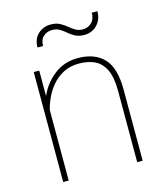

<svg xmlns="http://www.w3.org/2000/svg" viewBox="-109 -808 765 891"><g transform="rotate(-15 273.5 -362.5)"><path d="M296.4 -512.2Q253.4 -512.2 220.9 -495.1Q188.5 -478 166 -451.2Q143.6 -424.3 129.9 -394.3Q116.2 -364.3 110.4 -338.4V0H84V-528.3H110.4V-405.8Q134.3 -461.4 182.9 -499.8Q231.4 -538.1 297.9 -538.1Q377.9 -538.1 421.9 -492.4Q465.8 -446.8 465.8 -341.8V0H439.5V-341.8Q439.5 -409.2 421.1 -446Q402.8 -482.9 370.6 -497.6Q338.4 -512.2 296.4 -512.2ZM415.5 -724.6H442.4Q442.4 -684.1 417.5 -658.9Q392.6 -633.8 356.4 -633.8Q330.1 -633.8 312.7 -643.1Q295.4 -652.3 281.7 -664.3Q268.1 -676.3 252.9 -685.5Q237.8 -694.8 216.3 -694.8Q191.9 -694.8 174.6 -679.7Q157.2 -664.6 157.2 -633.8H130.4Q130.4 -674.3 155.3 -697.8Q180.2 -721.2 216.3 -721.2Q241.7 -721.2 259.3 -712.2Q276.9 -703.1 291.3 -690.9Q305.7 -678.7 320.8 -669.7Q335.9 -660.6 356.4 -660.6Q380.9 -660.6 398.2 -677.2Q415.5 -693.8 415.5 -724.6Z"/></g></svg>

Font: Vazirmatn UI FD Thin
Style: Regular
Weight: 100
Designer: Saber Rastikerdar
Foundry: Saber Rastikerdar
Version: Version 33.003